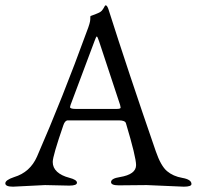

<svg xmlns="http://www.w3.org/2000/svg" viewBox="-22 -696 739 721"><path d="M238 1 147 -1 27 5Q-2 5 -2 -7.5Q-2 -20 31 -31Q91 -49 117 -108Q213 -328 304 -578Q317 -611 317 -623.5Q317 -636 318 -636Q354 -648 360 -655.5Q366 -663 368 -667Q372 -676 375 -676Q380 -676 385 -662Q459 -429 563 -128Q582 -73 605 -53.5Q628 -34 662.5 -28Q697 -22 697 -5Q697 5 668 5L529 -1L424 0Q395 0 395 -12Q395 -26 428 -31Q489 -41 489 -76Q489 -106 451 -233Q448 -244 424 -244H233Q222 -244 216 -226Q176 -110 176 -88Q176 -66 192.5 -51Q209 -36 238 -28.5Q267 -21 267 -10Q267 1 238 1ZM333 -542 243 -302Q241 -296 241 -294Q241 -287 262 -287H417Q431 -287 431 -292Q431 -294 429 -302L350 -541Q344 -559 341.5 -559Q339 -559 333 -542Z"/></svg>

Font: EB Garamond
Style: Regular
Weight: 400
Version: Version 0.012